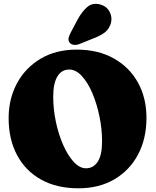

<svg xmlns="http://www.w3.org/2000/svg" viewBox="-20 -977 822 1012"><path d="M384 -715.5Q497 -715.5 579.5 -669.2Q662 -623 707 -542Q752 -461 752 -355.5Q752 -246.5 707.8 -162.8Q663.5 -79 582.8 -31.8Q502 15.5 393 15.5Q279 15.5 196.5 -30.5Q114 -76.5 69.8 -159.8Q25.5 -243 25.5 -354.5Q25.5 -456 69.5 -537.8Q113.5 -619.5 194 -667.5Q274.5 -715.5 384 -715.5ZM518 -232.5Q518 -297 504.2 -363.5Q490.5 -430 466.8 -486Q443 -542 411.5 -576.2Q380 -610.5 345 -610.5Q304.5 -610.5 282.5 -574Q260.5 -537.5 260.5 -467.5Q260.5 -401.5 274.5 -335Q288.5 -268.5 313 -213Q337.5 -157.5 368.5 -123.8Q399.5 -90 433.5 -90Q472 -90 495 -124.5Q518 -159 518 -232.5ZM390.5 -876.5Q413.5 -918 441 -941Q468.5 -964 508 -953.5Q542.5 -944 557.5 -915.2Q572.5 -886.5 565 -856.5Q557 -827.5 536.5 -809.5Q516 -791.5 474.5 -775.5L397.5 -744.5Q383.5 -739 369 -740.8Q354.5 -742.5 347 -752.5Q338.5 -764 341.5 -776.5Q344.5 -789 351.5 -803Z"/></svg>

Font: Fraunces 72pt SuperSoft Black
Style: Regular
Weight: 900
Version: Version 1.000;[0bf87f6ff]